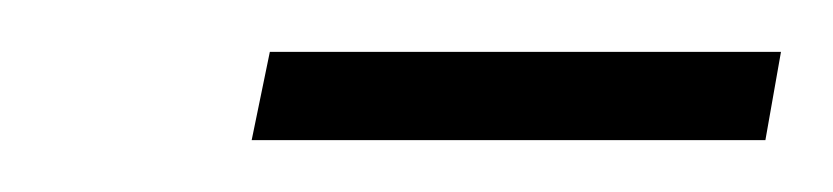

<svg xmlns="http://www.w3.org/2000/svg" viewBox="-20 -670 321 74"><path d="M77 -616 84 -650H281L275 -616Z"/></svg>

Font: Saira ExtraCondensed ExtraLight
Style: Italic
Weight: 250
Width: 2
Italic angle: -12°
Designer: Hector Gatti with collaboration of the Omnibus-Type team
Foundry: Omnibus-Type
Version: Version 1.101